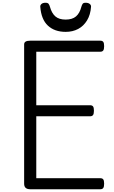

<svg xmlns="http://www.w3.org/2000/svg" viewBox="-20 -1372 823 1392"><path d="M199 0Q177 0 166 -10Q155 -20 155 -40V-1050Q155 -1064 166 -1070.5Q177 -1077 199 -1077H707Q722 -1077 728.5 -1068.5Q735 -1060 735 -1037Q735 -1015 728.5 -1006Q722 -997 707 -997H243V-609H633Q648 -609 654.5 -600.5Q661 -592 661 -569Q661 -547 654.5 -538Q648 -529 633 -529H243V-80H707Q722 -80 728.5 -71.5Q735 -63 735 -40Q735 -18 728.5 -9Q722 0 707 0ZM456 -1141Q376 -1141 327.5 -1186Q279 -1231 272 -1323Q271 -1335 281 -1343.5Q291 -1352 310 -1352Q326 -1352 332 -1344.5Q338 -1337 342 -1323Q355 -1276 381.5 -1253Q408 -1230 456 -1230Q504 -1230 531 -1253Q558 -1276 570 -1323Q574 -1337 579.5 -1344.5Q585 -1352 601 -1352Q620 -1352 630.5 -1343.5Q641 -1335 640 -1323Q636 -1265 611 -1224Q586 -1183 546.5 -1162Q507 -1141 456 -1141Z"/></svg>

Font: Playwrite PT
Style: Regular
Weight: 400
Designer: Veronika Burian, José Scaglione
Foundry: TypeTogether
Version: Version 1.002